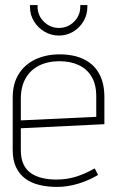

<svg xmlns="http://www.w3.org/2000/svg" viewBox="-20 -724 461 756"><path d="M62 -133V-219L391 -235V-342Q391 -398 369.5 -435.5Q348 -473 308.5 -491.5Q269 -510 215 -510Q162 -510 120 -490.5Q78 -471 54 -433Q30 -395 30 -339V-134Q30 -93 43.5 -65Q57 -37 80.5 -20Q104 -3 136 4.5Q168 12 205 12Q245 12 287 -0.5Q329 -13 366 -35L353 -61Q312 -38 276.5 -27.5Q241 -17 202 -17Q172 -17 146.5 -23Q121 -29 102 -42Q83 -55 72.5 -77.5Q62 -100 62 -133ZM359 -345V-264L62 -250V-335Q62 -382 80.5 -415Q99 -448 133.5 -465.5Q168 -483 214 -483Q258 -483 290.5 -467.5Q323 -452 341 -421.5Q359 -391 359 -345ZM324 -704H296V-697Q296 -663 271.5 -638.5Q247 -614 212 -614Q178 -614 153 -638.5Q128 -663 128 -697V-704H98V-697Q98 -666 113.5 -640.5Q129 -615 155 -599.5Q181 -584 212 -584Q243 -584 268.5 -599.5Q294 -615 309 -640.5Q324 -666 324 -697Z"/></svg>

Font: Advent Pro ExtraLight
Style: Regular
Weight: 250
Version: Version 3.000